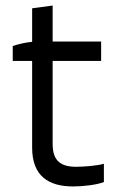

<svg xmlns="http://www.w3.org/2000/svg" viewBox="-20 -670 425 693"><path d="M244 3C280 3 331 -3 355 -13V-79C333 -72 282 -68 255 -68C201 -68 170 -88 170 -150V-450H345V-520H170V-650L96 -640V-519C73 -517 47 -511 26 -504V-450H96V-137C96 -35 155 3 244 3Z"/></svg>

Font: Fixel Display Regular
Style: Regular
Weight: 400
Designer: AlfaBravo + MacPaw
Foundry: Kyrylo Tkachov, Marchela Mozhyna, Serhii Makarenko, Maria Weinstein, Zakhar Kryvoshyya
Version: Version 1.211